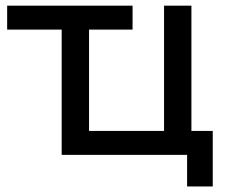

<svg xmlns="http://www.w3.org/2000/svg" viewBox="-20 -550 812 682"><path d="M199.1 -529.9H296.3V-84.9H562.7V-529.9H659.9V0H199.1ZM644.6 -25.1 667.1 0H562.7V-84.9H735.7V112.4H644.6ZM5.4 -529.9H450.9V-444.9H5.4Z"/></svg>

Font: iiserrat Thin
Style: Regular
Weight: 100
Designer: Akira Ohta
Foundry: Akira Ohta
Version: Version 1.200;Glyphs 3.3.1 (3343)